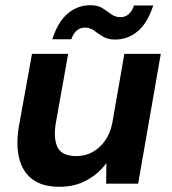

<svg xmlns="http://www.w3.org/2000/svg" viewBox="-20 -706 660 738"><path d="M209 12Q143 12 105 -16.5Q67 -45 54 -96.5Q41 -148 52 -217L103 -499H242L194 -230Q185 -171 202 -138.5Q219 -106 274 -106Q307 -106 335.5 -121.5Q364 -137 384 -165.5Q404 -194 412 -235L458 -499H598L511 0H388L389 -79Q359 -38 313 -13Q267 12 209 12ZM181 -555Q203 -623 241 -654.5Q279 -686 327 -686Q356 -686 374 -674.5Q392 -663 407.5 -651.5Q423 -640 444 -640Q461 -640 474.5 -651.5Q488 -663 495 -685H569Q547 -617 509 -585.5Q471 -554 423 -554Q394 -554 375.5 -565.5Q357 -577 341.5 -588.5Q326 -600 306 -600Q289 -600 275.5 -589Q262 -578 254 -555Z"/></svg>

Font: DM Sans 20pt ExtraBold
Style: Italic
Weight: 800
Italic angle: -10°
Version: Version 4.004;gftools[0.9.30]